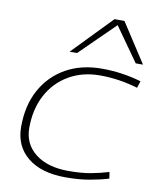

<svg xmlns="http://www.w3.org/2000/svg" viewBox="-88 -858 758 935"><g transform="rotate(10 291.0 -390.0)"><path d="M300 10Q180 10 112.5 -45Q45 -100 45 -195Q45 -301 87.5 -378.5Q130 -456 206 -499Q282 -542 384 -542Q485 -542 579 -514L568 -480Q475 -508 381 -508Q294 -508 227 -469Q160 -430 122.5 -360Q85 -290 85 -197Q85 -117 145.5 -70Q206 -23 309 -23Q372 -23 418.5 -31.5Q465 -40 507 -53L512 -21Q469 -8 417.5 1Q366 10 300 10ZM214 -596 402 -790H451L577 -596H541L422 -764L251 -596Z"/></g></svg>

Font: Georama Extended ExtraLight
Style: Italic
Weight: 200
Width: 7
Italic angle: -9°
Designer: Jean-Baptiste Levee
Foundry: Production Type
Version: Version 1.000